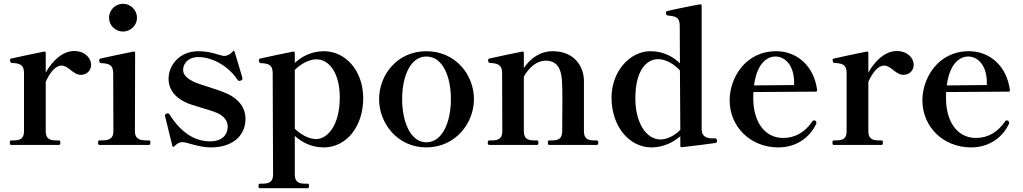

<svg xmlns="http://www.w3.org/2000/svg" viewBox="-20 -767 5413 1016"><path d="M372 -497C314 -497 259 -449 222 -383V-487C222 -492 219 -495 213 -494C178 -487 48 -460 39 -457C34 -456 33 -453 33 -450C33 -446 34 -435 42 -434C83 -432 107 -426 107 -381V-72C107 -28 80 -24 49 -24H39C33 -24 32 -19 32 -12C32 -6 33 0 39 0H292C298 0 299 -6 299 -12C299 -19 298 -24 292 -24H280C250 -24 222 -28 222 -72V-334C244 -383 273 -420 306 -420C343 -420 366 -371 408 -371C439 -371 462 -394 462 -424C462 -461 428 -497 372 -497Z M631 -600C671 -600 705 -633 705 -673C705 -714 671 -747 631 -747C590 -747 557 -714 557 -673C557 -633 590 -600 631 -600ZM769 0C774 0 776 -6 776 -13C776 -19 774 -24 769 -24H757C726 -24 694 -28 694 -72L695 -487C695 -492 692 -495 686 -494C651 -487 521 -460 511 -457C506 -456 505 -453 505 -448C505 -443 506 -434 514 -433C555 -431 579 -425 579 -380L580 -72C580 -28 549 -24 518 -24H506C500 -24 499 -19 499 -13C499 -6 500 0 506 0Z M903 7C916 -7 929 -15 946 -15C969 -15 1030 13 1097 13C1202 13 1279 -42 1279 -138C1279 -200 1240 -244 1185 -270C1127 -297 1047 -315 1006 -334C965 -354 949 -373 949 -398C949 -420 965 -465 1032 -465C1092 -465 1182 -427 1237 -345C1240 -340 1243 -339 1247 -339C1250 -339 1251 -339 1255 -341C1261 -344 1263 -346 1263 -351C1263 -352 1263 -353 1262 -357C1259 -369 1231 -462 1221 -494C1219 -500 1216 -501 1212 -495C1200 -480 1182 -471 1166 -471C1149 -471 1097 -496 1031 -496C925 -496 872 -417 872 -351C872 -293 907 -252 959 -227C998 -207 1076 -192 1132 -168C1165 -153 1185 -127 1185 -97C1185 -55 1156 -19 1092 -19C1011 -19 938 -65 878 -160C875 -165 871 -167 867 -167C865 -167 863 -167 861 -166C856 -164 853 -160 853 -155L854 -150L892 5C893 11 898 12 903 7Z M1694 -496C1624 -496 1572 -464 1540 -434V-487C1540 -492 1537 -495 1531 -494C1496 -487 1366 -460 1356 -457C1351 -456 1350 -453 1350 -449C1350 -445 1350 -434 1359 -433C1401 -431 1423 -425 1423 -379L1425 157C1425 201 1397 205 1366 205H1355C1349 205 1348 210 1348 216C1348 223 1349 229 1355 229H1608C1614 229 1615 223 1615 216C1615 210 1614 205 1608 205H1598C1567 205 1540 201 1540 157V-48C1572 -19 1622 13 1693 13C1815 13 1902 -100 1902 -247C1902 -391 1810 -496 1694 -496ZM1653 -31C1616 -31 1572 -54 1540 -86V-397C1572 -430 1617 -453 1654 -453C1724 -453 1778 -378 1778 -251C1778 -100 1710 -31 1653 -31Z M2236 13C2390 13 2488 -115 2488 -242C2488 -372 2390 -496 2236 -496C2083 -496 1986 -372 1986 -242C1986 -115 2083 13 2236 13ZM2236 -14C2152 -14 2108 -123 2108 -242C2108 -364 2152 -468 2236 -468C2322 -468 2366 -364 2366 -242C2366 -123 2322 -14 2236 -14Z M3128 -24C3097 -24 3070 -28 3070 -72V-251V-343C3068 -416 3019 -496 2905 -496C2839 -496 2787 -459 2752 -407V-487C2752 -492 2749 -495 2743 -494C2708 -487 2578 -460 2569 -457C2564 -456 2563 -453 2563 -450C2563 -445 2563 -435 2572 -434C2613 -432 2637 -425 2637 -380L2638 -72C2638 -28 2610 -24 2579 -24H2569C2563 -24 2561 -19 2561 -12C2561 -6 2563 0 2569 0H2822C2828 0 2829 -6 2829 -12C2829 -19 2828 -24 2822 -24H2810C2780 -24 2752 -28 2752 -72V-362C2782 -414 2823 -446 2868 -446C2935 -446 2952 -392 2954 -332C2955 -314 2956 -284 2956 -248C2956 -171 2955 -72 2955 -72C2955 -28 2928 -24 2898 -24H2886C2880 -24 2879 -19 2879 -12C2879 -6 2880 0 2886 0H3138C3144 0 3146 -6 3146 -12C3146 -19 3144 -24 3138 -24Z M3762 -35H3740C3709 -38 3693 -53 3693 -83V-737C3693 -742 3690 -745 3684 -744C3637 -736 3517 -711 3510 -708C3505 -706 3504 -704 3504 -700C3504 -697 3505 -685 3513 -685C3554 -681 3577 -677 3577 -631L3578 -432C3547 -462 3496 -496 3422 -496C3313 -496 3216 -389 3216 -251C3216 -94 3313 13 3427 13C3493 13 3545 -16 3580 -46V5C3580 10 3583 13 3588 12C3633 7 3739 -6 3763 -10C3767 -11 3770 -11 3772 -14C3774 -16 3774 -18 3774 -21C3774 -25 3774 -35 3762 -35ZM3475 -29C3399 -29 3342 -119 3342 -246C3342 -400 3405 -454 3462 -454C3503 -454 3548 -428 3578 -394L3580 -80C3550 -49 3509 -29 3475 -29Z M4292 -129C4290 -130 4289 -130 4288 -130C4285 -130 4282 -130 4279 -125C4241 -69 4189 -37 4125 -37C4017 -37 3966 -136 3966 -245C3966 -257 3966 -269 3967 -280L4297 -282C4302 -282 4305 -285 4304 -291C4287 -419 4197 -496 4087 -496C3924 -496 3841 -354 3841 -236C3841 -98 3949 13 4099 13C4208 13 4271 -54 4297 -107C4298 -110 4300 -112 4300 -116C4300 -117 4300 -118 4300 -118C4300 -121 4299 -123 4298 -124C4297 -128 4294 -128 4292 -129ZM4083 -468C4134 -468 4181 -422 4182 -334V-317L3970 -315C3987 -444 4049 -468 4083 -468Z M4725 -497C4667 -497 4612 -449 4575 -383V-487C4575 -492 4572 -495 4566 -494C4531 -487 4401 -460 4392 -457C4387 -456 4386 -453 4386 -450C4386 -446 4387 -435 4395 -434C4436 -432 4460 -426 4460 -381V-72C4460 -28 4433 -24 4402 -24H4392C4386 -24 4385 -19 4385 -12C4385 -6 4386 0 4392 0H4645C4651 0 4652 -6 4652 -12C4652 -19 4651 -24 4645 -24H4633C4603 -24 4575 -28 4575 -72V-334C4597 -383 4626 -420 4659 -420C4696 -420 4719 -371 4761 -371C4792 -371 4815 -394 4815 -424C4815 -461 4781 -497 4725 -497Z M5312 -129C5310 -130 5309 -130 5308 -130C5305 -130 5302 -130 5299 -125C5261 -69 5209 -37 5145 -37C5037 -37 4986 -136 4986 -245C4986 -257 4986 -269 4987 -280L5317 -282C5322 -282 5325 -285 5324 -291C5307 -419 5217 -496 5107 -496C4944 -496 4861 -354 4861 -236C4861 -98 4969 13 5119 13C5228 13 5291 -54 5317 -107C5318 -110 5320 -112 5320 -116C5320 -117 5320 -118 5320 -118C5320 -121 5319 -123 5318 -124C5317 -128 5314 -128 5312 -129ZM5103 -468C5154 -468 5201 -422 5202 -334V-317L4990 -315C5007 -444 5069 -468 5103 -468Z"/></svg>

Font: Shippori Mincho OTF
Style: Bold
Weight: 800
Designer: FONTDASU
Foundry: FONTDASU / Google Inc. / but / Adobe
Version: Version 3.300;hotconv 1.0.109;makeotfexe 2.5.65596